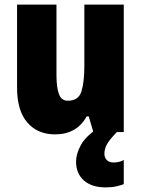

<svg xmlns="http://www.w3.org/2000/svg" viewBox="-20 -573 611 833"><path d="M517 -553V0H385L365 -68H356Q313 10 219 10Q143 10 98.5 -41.5Q54 -93 54 -193V-553H225V-248Q225 -192 236 -164Q247 -136 274 -136Q321 -136 333.5 -177Q346 -218 346 -289V-553ZM433 94Q433 111 443.5 121.5Q454 132 473 132Q486 132 497.5 129Q509 126 517 121V226Q504 231 484.5 235.5Q465 240 439 240Q378 240 344 210Q310 180 310 128Q310 95 330.5 57Q351 19 407 -19L487 0Q455 33 444 53Q433 73 433 94Z"/></svg>

Font: Noto Sans Myanmar Condensed Black
Style: Regular
Weight: 900
Width: 3
Designer: Monotype Design Team
Foundry: Monotype Imaging Inc.
Version: Version 2.107; ttfautohint (v1.8.4.7-5d5b)